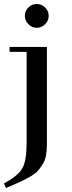

<svg xmlns="http://www.w3.org/2000/svg" viewBox="-27 -726 363 966"><path d="M21 -465V-490H209V-2Q209 31 204.5 56Q200 81 187 101.5Q174 122 161.5 135.5Q149 149 120.5 165Q92 181 70 191Q48 201 3 220L-7 197Q63 159 85 121.5Q107 84 107 -10V-465ZM98 -646Q98 -671 116 -688.5Q134 -706 158 -706Q182 -706 200 -688.5Q218 -671 218 -646Q218 -622 200 -604Q182 -586 158 -586Q134 -586 116 -604Q98 -622 98 -646Z"/></svg>

Font: Justus
Style: Oldstyle
Weight: 500
Version: Version 001.000